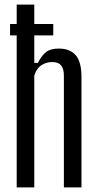

<svg xmlns="http://www.w3.org/2000/svg" viewBox="-20 -820 427 840"><path d="M53 0V-800H130V-545H146Q161.5 -576.5 181.2 -592Q201 -607.5 237 -607.5Q286 -607.5 311.2 -578.5Q336.5 -549.5 336.5 -482.5V0H259.5V-488Q259.5 -520 247.2 -534.2Q235 -548.5 208.5 -548.5Q181 -548.5 160.2 -534.2Q139.5 -520 130 -489.5V0ZM24 -715H213V-665H24Z"/></svg>

Font: Big Shoulders Display Thin Medium
Style: Regular
Weight: 500
Version: Version 2.002